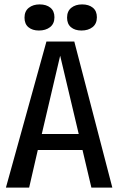

<svg xmlns="http://www.w3.org/2000/svg" viewBox="-20 -848 533 868"><path d="M159.2 -828.1Q189.5 -828.1 207.8 -813.2Q226.1 -798.3 226.1 -770Q226.1 -740.7 206.3 -725.3Q186.5 -710 155.8 -710Q126.5 -710 108.6 -724.9Q90.8 -739.7 90.8 -768.1Q90.8 -797.4 110.1 -812.7Q129.4 -828.1 159.2 -828.1ZM351.1 -828.1Q381.3 -828.1 399.7 -813.2Q418 -798.3 418 -770Q418 -740.7 398.4 -725.3Q378.9 -710 348.1 -710Q318.8 -710 301 -724.9Q283.2 -739.7 283.2 -768.1Q283.2 -797.4 302.2 -812.7Q321.3 -828.1 351.1 -828.1ZM487.8 0H393.1L353 -169.9H150.9L111.8 0H6.8L189.9 -660.2H315.9ZM335.9 -242.2 252 -596.2 168.9 -242.2Z"/></svg>

Font: Sansita Light
Style: Regular
Weight: 300
Designer: Pablo Cosgaya
Foundry: Omnibus-Type
Version: Version 1.006;hotconv 1.0.109;makeotfexe 2.5.65596